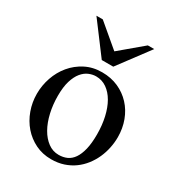

<svg xmlns="http://www.w3.org/2000/svg" viewBox="-167 -783 833 903"><g transform="rotate(30 250.0 -331.5)"><path d="M465.8 -231.9Q465.8 -203.1 459.7 -173.6Q453.6 -144 441.4 -116.7Q429.2 -89.4 410.6 -65.4Q392.1 -41.5 367.7 -23.7Q343.3 -5.9 312.5 4.4Q281.7 14.6 245.1 14.6Q198.2 14.6 159.4 -4.4Q120.6 -23.4 92.5 -55.7Q64.5 -87.9 49.1 -130.4Q33.7 -172.9 33.7 -219.2Q33.7 -264.6 48.6 -307.9Q63.5 -351.1 91.6 -384.8Q119.6 -418.5 159.7 -439.2Q199.7 -460 250 -460Q298.3 -460 337.9 -442.4Q377.4 -424.8 406 -394Q434.6 -363.3 450.2 -321.5Q465.8 -279.8 465.8 -231.9ZM374.5 -194.3Q374.5 -244.1 364.7 -287.1Q355 -330.1 336.9 -361.6Q318.8 -393.1 293 -411.1Q267.1 -429.2 234.9 -429.2Q215.8 -429.2 196 -420.9Q176.3 -412.6 160.2 -393.1Q144 -373.5 134 -341.1Q124 -308.6 124 -259.8Q124 -211.9 134 -168.5Q144 -125 162.6 -92.3Q181.2 -59.6 207.3 -40.3Q233.4 -21 265.6 -21Q290 -21 310.1 -30Q330.1 -39.1 344.2 -59.6Q358.4 -80.1 366.5 -113.3Q374.5 -146.5 374.5 -194.3ZM281.2 -508.8H218.8L92.8 -676.8H127.4L249.5 -573.7L372.1 -676.8H406.7Z"/></g></svg>

Font: Doulos SIL
Style: Regular
Weight: 400
Designer: Walt Agee, Victor Gaultney, Peter Martin, Debbi Hosken
Foundry: SIL International
Version: Version 4.110; 2011; Maintenance release